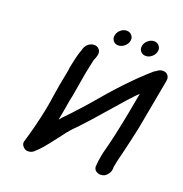

<svg xmlns="http://www.w3.org/2000/svg" viewBox="-149 -982 1066 1121"><g transform="rotate(20 383.5 -421.5)"><path d="M146 8Q128 8 116 -6Q105 -17 105 -32Q105 -35 106 -39L107 -41Q140 -151 162 -261Q171 -307 177 -352Q184 -403 205 -508Q208 -523 209 -537Q228 -630 239 -652Q244 -679 261.5 -693.5Q279 -708 299 -708Q319 -708 330 -694Q339 -684 339 -669Q339 -664 338 -659Q334 -642 326 -625Q325 -619 323.5 -615.5Q322 -612 307 -537Q296 -477 281 -385L274 -352Q264 -290 252 -228Q253 -229 254 -229Q263 -242 297 -276Q311 -290 312.5 -292Q314 -294 315 -295Q360 -343 390 -378Q551 -571 675 -678Q681 -684 689 -687Q707 -703 728 -703Q748 -703 759 -689Q767 -679 767 -665Q767 -660 766 -654Q738 -497 709 -344Q693 -268 675 -193Q671 -175 666.5 -158Q662 -141 658 -124.5Q654 -108 651 -91L648 -74Q649 -72 649 -69Q649 -65 647 -57Q645 -44 634 -30Q618 -8 591 -8Q578 -8 564.5 -16Q551 -24 549 -43Q551 -78 558 -113Q562 -136 569 -160Q592 -246 622 -401L646 -531Q638 -524 621 -506Q608 -494 509 -380Q419 -276 372 -227L351 -206Q323 -177 279 -117Q217 -35 189 -12Q172 8 146 8ZM489 -802Q485 -782 467.5 -767.5Q450 -753 430 -753Q410 -753 399 -767Q390 -778 390 -792Q390 -797 391 -802Q395 -822 412 -836.5Q429 -851 449 -851Q469 -851 481 -836Q490 -826 490 -812Q490 -807 489 -802ZM660 -799Q656 -779 639 -764.5Q622 -750 602 -750Q582 -750 570 -764Q561 -775 561 -789Q561 -794 562 -799Q566 -819 583.5 -833.5Q601 -848 621 -848Q641 -848 652 -833Q661 -823 661 -809Q661 -804 660 -799Z"/></g></svg>

Font: Bad Comic
Style: Italic
Weight: 400
Italic angle: -11°
Designer: GGBotNet
Foundry: GGBotNet
Version: 0.95